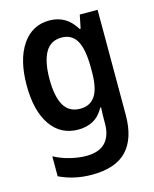

<svg xmlns="http://www.w3.org/2000/svg" viewBox="-119 -632 767 957"><g transform="rotate(-15 265.0 -154.0)"><path d="M236 245Q145 245 68 208V105Q110 127 153.5 137Q197 147 232 147Q300 147 332 112.5Q364 78 364 15V-5Q364 -19 364.5 -36Q365 -53 366 -68H362Q338 -25 304.5 -7.5Q271 10 229 10Q138 10 87 -64Q36 -138 36 -269Q36 -401 87.5 -477Q139 -553 228 -553Q271 -553 304.5 -534Q338 -515 364 -473H369L383 -542H475V1Q475 121 417 183Q359 245 236 245ZM265 -88Q316 -88 342 -126.5Q368 -165 368 -251V-270Q368 -367 343 -411Q318 -455 265 -455Q208 -455 181 -407Q154 -359 154 -269Q154 -181 180.5 -134.5Q207 -88 265 -88Z"/></g></svg>

Font: Noto Sans Mono Condensed SemiBold
Style: Regular
Weight: 600
Width: 3
Designer: Monotype Design Team
Foundry: Monotype Imaging Inc.
Version: Version 2.014